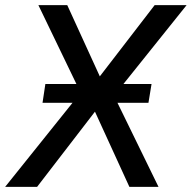

<svg xmlns="http://www.w3.org/2000/svg" viewBox="-50 -725 744 745"><path d="M-30 0 277 -383 275 -340 99 -705H211L344 -414H326L550 -705H674L380 -338L379 -381L565 0H452L311 -308H331L94 0ZM115 -326 126 -399H538L526 -326Z"/></svg>

Font: Nunito Sans 10pt SemiCondensed SemiBold
Style: Italic
Weight: 600
Width: 4
Italic angle: -9°
Designer: Vernon Adams
Foundry: Vernon Adams
Version: Version 3.101;gftools[0.9.27]